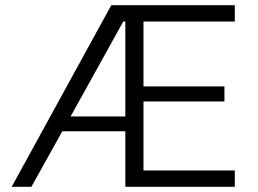

<svg xmlns="http://www.w3.org/2000/svg" viewBox="-20 -720 993 740"><path d="M533 -637V-387H845V-329H533V-63H885V0H463V-214H220L101 0H25L409 -700H885V-637ZM463 -271V-637H455L252 -271Z"/></svg>

Font: Be Vietnam Light
Style: Regular
Weight: 300
Designer: Gabriel Lam
Foundry: TypeRant
Version: Version 4.000